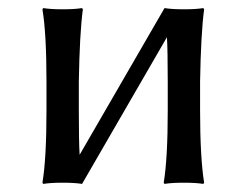

<svg xmlns="http://www.w3.org/2000/svg" viewBox="-20 -452 617 475"><path d="M95 -250Q95 -369 85 -429L87 -432Q105 -429 135 -429Q165 -429 183 -432L185 -429Q177 -369 175 -250V-179Q175 -101 177 -69L387 -432Q405 -429 435 -429Q465 -429 483 -432L485 -429Q477 -369 475 -250V-179Q475 -63 485 0L483 3Q465 0 435 0Q405 0 387 3L385 0Q395 -60 395 -179V-250Q395 -327 393 -360L183 3Q165 0 135 0Q105 0 87 3L85 0Q95 -60 95 -179Z"/></svg>

Font: Libertinus Sans
Style: Regular
Weight: 400
Designer: Philipp H. Poll
Foundry: Khaled Hosny
Version: Version 6.1